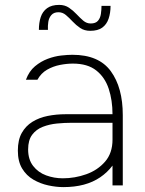

<svg xmlns="http://www.w3.org/2000/svg" viewBox="-20 -758 592 785"><path d="M239 7Q210 7 177.5 0Q145 -7 116.5 -23.5Q88 -40 70.5 -69Q53 -98 53 -142Q53 -186 69 -214.5Q85 -243 112.5 -260Q140 -277 175 -284Q210 -291 248 -291H440Q440 -348 424.5 -395Q409 -442 373.5 -470Q338 -498 278 -498Q253 -498 225 -492.5Q197 -487 172.5 -473Q148 -459 133 -432H86Q99 -467 123 -487Q147 -507 175 -517.5Q203 -528 230 -531Q257 -534 276 -534Q384 -534 433 -467Q482 -400 482 -287V0H440V-81Q419 -53 389.5 -33Q360 -13 322.5 -3Q285 7 239 7ZM237 -29Q286 -29 332.5 -45.5Q379 -62 409.5 -97Q440 -132 440 -187V-256H273Q244 -256 213 -253Q182 -250 155 -239.5Q128 -229 111.5 -207Q95 -185 95 -147Q95 -106 115.5 -79.5Q136 -53 168.5 -41Q201 -29 237 -29ZM349 -632Q325 -632 308 -643.5Q291 -655 277 -670Q263 -685 249.5 -696.5Q236 -708 219 -708Q200 -708 190 -696.5Q180 -685 177.5 -668.5Q175 -652 176 -636H139Q139 -665 146.5 -688Q154 -711 172.5 -724.5Q191 -738 222 -738Q245 -738 262 -726.5Q279 -715 293 -700Q307 -685 320.5 -673.5Q334 -662 351 -662Q371 -662 380.5 -673Q390 -684 392.5 -701Q395 -718 395 -734H432Q432 -705 424 -681.5Q416 -658 398 -645Q380 -632 349 -632Z"/></svg>

Font: Onest Thin
Style: Regular
Weight: 250
Designer: Dmitri Voloshin, Andrey Kudryavtsev
Foundry: Dmitri Voloshin, Andrey Kudryavtsev
Version: Version 1.000;gftools[0.9.33]